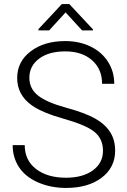

<svg xmlns="http://www.w3.org/2000/svg" viewBox="-20 -925 632 955"><path d="M492.2 -174.8Q492.2 -233.9 450.7 -268.3Q409.2 -302.7 298.8 -333.7Q188.5 -364.7 137.7 -401.4Q65.4 -453.1 65.4 -537.1Q65.4 -618.7 132.6 -669.7Q199.7 -720.7 304.2 -720.7Q375 -720.7 430.9 -693.4Q486.8 -666 517.6 -617.2Q548.3 -568.4 548.3 -508.3H487.8Q487.8 -581.1 438 -625.2Q388.2 -669.4 304.2 -669.4Q222.7 -669.4 174.3 -633.1Q126 -596.7 126 -538.1Q126 -483.9 169.4 -449.7Q212.9 -415.5 308.6 -389.4Q404.3 -363.3 453.6 -335.2Q502.9 -307.1 527.8 -268.1Q552.7 -229 552.7 -175.8Q552.7 -91.8 485.6 -41Q418.5 9.8 308.6 9.8Q233.4 9.8 170.7 -17.1Q107.9 -43.9 75.4 -92.3Q43 -140.6 43 -203.1H103Q103 -127.9 159.2 -84.5Q215.3 -41 308.6 -41Q391.6 -41 441.9 -77.6Q492.2 -114.3 492.2 -174.8ZM442.4 -778.8V-773.9H388.2L306.2 -863.3L224.6 -773.9H171.4V-780.3L287.6 -904.8H324.7Z"/></svg>

Font: Roboto-Light
Style: Regular
Weight: 300
Designer: Google
Version: Version 2.137; 2017